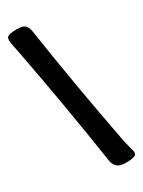

<svg xmlns="http://www.w3.org/2000/svg" viewBox="-156 -810 729 979"><g transform="rotate(-20 208.5 -320.5)"><path d="M275.9 56.2Q155.8 -299.3 32.7 -622.1Q28.3 -633.3 22.2 -648.9Q16.1 -664.6 14.2 -669.7Q12.2 -674.8 8.5 -685.8Q4.9 -696.8 5.6 -698.7Q6.3 -700.7 5.9 -709.5Q8.3 -722.2 37.6 -730.2Q66.9 -738.3 89.4 -738.3Q121.1 -738.3 134.8 -698.2Q245.1 -370.1 378.4 -20Q385.7 -0.5 395.8 19.8Q405.8 40 409.7 50Q413.6 60.1 412.1 67.4Q409.7 80.1 380.4 88.4Q351.1 96.7 328.6 96.7Q311 96.7 296.4 85.4Q281.7 74.2 275.9 56.2Z"/></g></svg>

Font: Cooper* ExtraBold
Style: Regular
Weight: 800
Designer: Owen Earl
Foundry: indestructible type*
Version: Version 0.001